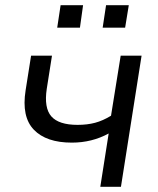

<svg xmlns="http://www.w3.org/2000/svg" viewBox="-20 -715 603 735"><path d="M364 0 396 -204Q332 -169 255 -169Q157 -169 109.5 -218.5Q62 -268 78 -369L99 -502H179L159 -375Q148 -302 176.5 -269.5Q205 -237 277 -237Q314 -237 344 -245Q374 -253 405 -272L442 -502H522L443 0ZM373 -609 386 -695H473L459 -609ZM199 -609 212 -695H298L286 -609Z"/></svg>

Font: Mulish
Style: Italic
Weight: 400
Italic angle: -9°
Designer: Vernon Adams
Foundry: Vernon Adams
Version: Version 3.603; ttfautohint (v1.8.3)